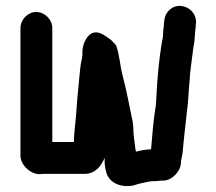

<svg xmlns="http://www.w3.org/2000/svg" viewBox="-20 -566 740 657"><path d="M50 -470V-33C50 -2 84 30 115 30C120 29 126 29 132 29H269C307 29 327 1 338 -26V-8C339 1 340 11 343 21C351 57 389 77 435 69L455 63C470 60 483 56 500 54H508C515 54 522 53 530 52H538C569 52 598 20 599 -8C599 -20 604 -33 605 -45C609 -92 615 -141 620 -187C625 -222 625 -256 629 -292L631 -320C632 -333 639 -379 640 -390L642 -406C645 -419 646 -430 647 -446C647 -459 650 -470 650 -482L651 -490C651 -505 646 -517 636 -528C616 -549 582 -553 560 -532C546 -519 543 -506 541 -486C541 -475 538 -463 538 -450C538 -439 536 -432 534 -422C524 -363 518 -296 515 -233C515 -222 514 -212 513 -203C505 -157 501 -105 497 -56V-55C479 -55 461 -51 445 -47C445 -49 445 -51 444 -52C441 -80 436 -102 436 -132C435 -143 434 -154 431 -164C421 -213 412 -260 400 -306C390 -342 390 -377 377 -411L369 -420C364 -426 357 -432 348 -438C334 -447 314 -463 292 -451C275 -441 260 -412 262 -381V-377C262 -374 260 -367 260 -363C257 -353 255 -337 254 -327L252 -307C249 -270 244 -231 242 -194C240 -156 233 -116 233 -80H159V-470C159 -499 133 -525 104 -525C75 -525 50 -499 50 -470Z"/></svg>

Font: Electronic
Style: ExHv
Weight: 900
Version: Version 1.011